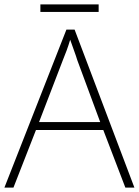

<svg xmlns="http://www.w3.org/2000/svg" viewBox="-20 -916 630 870"><path d="M548 -66 448 -327H143L41 -66H0L281 -782H318L589 -66ZM330 -644Q325 -661 316 -685.5Q307 -710 298 -736Q291 -712 282 -687.5Q273 -663 265 -644L157 -363H434ZM427 -896V-862H163V-896Z"/></svg>

Font: Noto Sans Malayalam UI ExtraLight
Style: Regular
Weight: 200
Designer: Jelle Bosma - Monotype Design Team
Foundry: Monotype Imaging Inc.
Version: Version 2.104; ttfautohint (v1.8.4.7-5d5b)